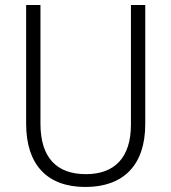

<svg xmlns="http://www.w3.org/2000/svg" viewBox="-20 -734 682 764"><path d="M558 -240V-714H501V-238C501 -107 436 -41 322 -41C205 -41 141 -107 141 -242V-714H84V-242C84 -78 168 10 320 10C469 10 558 -75 558 -240Z"/></svg>

Font: Noto Sans Ethiopic SemiCondensed Light
Style: Regular
Weight: 300
Width: 4
Designer: Monotype Design Team
Foundry: Monotype Imaging Inc.
Version: Version 2.102